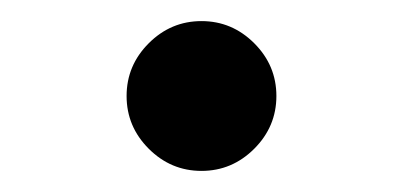

<svg xmlns="http://www.w3.org/2000/svg" viewBox="-20 -162 382 182"><path d="M221 -121Q242 -100 242 -71Q242 -42 221 -21Q200 0 171 0Q142 0 121 -21Q100 -42 100 -71Q100 -100 121 -121Q142 -142 171 -142Q200 -142 221 -121Z"/></svg>

Font: GFS Baskerville
Style: Regular
Weight: 400
Designer: George Matthiopoulos
Foundry: George Matthiopoulos
Version: Version 1.0